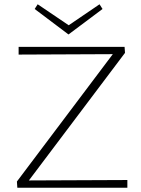

<svg xmlns="http://www.w3.org/2000/svg" viewBox="-20 -877 657 897"><path d="M459 -835 300 -716 142 -835 156 -857 301 -759 445 -857ZM115 -34 575 -36V0H61L59 -29L507 -624L67 -622V-658H562L564 -630Z"/></svg>

Font: EauTestSC Light
Style: Regular
Weight: 300
Designer: Christian Thalmann (Catharsis Fonts)
Version: Version 0.001;PS 000.001;hotconv 1.0.88;makeotf.lib2.5.64775